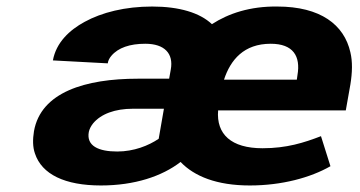

<svg xmlns="http://www.w3.org/2000/svg" viewBox="-20 -558 1101 588"><path d="M992 -49 963 -141C911 -121 858 -104 784 -104C688 -104 642 -147 648 -220H1039L1053 -299C1059 -336 1060 -369 1053 -398C1034 -482 962 -538 829 -538C746 -539 680 -517 629 -484C592 -519 529 -538 446 -538C363 -538 292 -520 239 -491C193 -466 152 -428 142 -373L310 -364C311 -372 315 -380 321 -387C342 -412 378 -424 425 -424C484 -424 512 -394 503 -345L498 -317H402C242 -317 105 -276 84 -156C80 -131 80 -108 87 -88C108 -24 179 10 289 10C392 10 476 -18 533 -62C575 -18 644 10 745 10C843 10 931 -14 992 -49ZM252 -154C254 -163 258 -171 265 -180C289 -209 332 -225 387 -225H482L466 -133C435 -112 390 -94 339 -94C282 -94 244 -111 252 -154ZM891 -328 889 -314H666C686 -375 727 -424 809 -424C878 -424 901 -386 891 -328Z"/></svg>

Font: Asimov
Style: XWidIt
Weight: 500
Designer: Google
Version: Version 2.000980; 2014